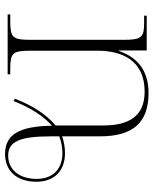

<svg xmlns="http://www.w3.org/2000/svg" viewBox="54 -636 593 740"><g transform="rotate(90 350.0 -266.5)"><path d="M361 -28 370 -23C397 -91 429 -139 465 -171C467 -43 500 10 574 10C640 10 681 -36 681 -111C681 -180 638 -221 571 -221C548 -221 526 -217 506 -210V-356C506 -483 453 -543 339 -543C264 -543 205 -511 177 -429H175V-536H41V-526H68C123 -526 134 -517 134 -449V-88C134 -18 125 -10 60 -10H36V0H267V-10H248C185 -10 176 -18 176 -88V-347C176 -436 210 -528 334 -528C430 -528 464 -465 464 -369V-185C422 -149 388 -98 361 -28ZM580 -2C526 -2 506 -47 506 -166V-199C524 -206 547 -211 571 -211C632 -211 670 -174 670 -112C670 -44 634 -2 580 -2Z"/></g></svg>

Font: Noto Serif Display ExtraLight
Style: Regular
Weight: 200
Designer: Monotype Design Team
Foundry: Monotype Imaging Inc.
Version: Version 2.009